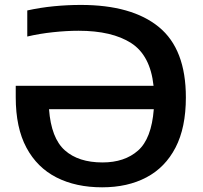

<svg xmlns="http://www.w3.org/2000/svg" viewBox="-20 -770 844 799"><path d="M405 9.5Q296 9.5 215.2 -31.5Q134.5 -72.5 90 -155.5Q45.5 -238.5 45.5 -365V-413H619Q605.5 -539.5 525.8 -590.8Q446 -642 307 -642Q257.5 -642 201 -636Q144.5 -630 93.5 -618V-726.5Q147.5 -738.5 204.2 -744Q261 -749.5 316 -749.5Q529 -749.5 641.2 -657.5Q753.5 -565.5 753.5 -364.5Q753.5 -239 710.5 -156Q667.5 -73 589.2 -31.8Q511 9.5 405 9.5ZM406.5 -94Q498.5 -94 554.5 -143.5Q610.5 -193 620 -315.5H184Q193 -195 249.8 -144.5Q306.5 -94 406.5 -94Z"/></svg>

Font: Encode Sans Semi Expanded SemiBold
Style: Regular
Weight: 600
Width: 6
Designer: Multiple Designers
Foundry: Impallari Type
Version: Version 3.000; ttfautohint (v1.8.3) -l 8 -r 50 -G 200 -x 14 